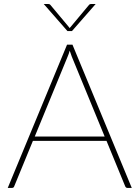

<svg xmlns="http://www.w3.org/2000/svg" viewBox="-20 -922 684 942"><path d="M493.5 -252 332.5 -643.5Q327 -657 322 -673.5Q317.5 -657 311.5 -643.5L150.5 -252ZM626.5 0H605Q597.5 0 594 -8.5L502.5 -231H141.5L50 -8.5Q47.5 0 38.5 0H18L309 -703H335.5ZM449.5 -902.5 333 -769.5H311L194.5 -902.5H214.5Q217.5 -902.5 221.2 -901.8Q225 -901 228 -897L319.5 -787.5L322 -784L324.5 -787.5L416 -897Q419 -901 422.8 -901.8Q426.5 -902.5 429.5 -902.5Z"/></svg>

Font: Lato ExtraLight
Style: Regular
Weight: 275
Designer: Lukasz Dziedzic with Adam Twardoch and Botio Nikoltchev
Foundry: tyPoland Lukasz Dziedzic
Version: Version 2.015; 2015-08-06; http://www.latofonts.com/